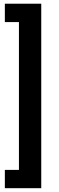

<svg xmlns="http://www.w3.org/2000/svg" viewBox="-20 -843 314 1025"><path d="M5.9 -823.2H200.2V161.6H5.9V64H81.1V-725.1H5.9Z"/></svg>

Font: Vazirmatn RD FD SemiBold
Style: Regular
Weight: 600
Designer: Saber Rastikerdar
Foundry: Saber Rastikerdar
Version: Version 33.003